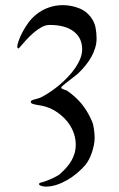

<svg xmlns="http://www.w3.org/2000/svg" viewBox="-20 -500 450 729"><path d="M218.3 -480.5Q249.5 -480.5 279.5 -469Q309.6 -457.5 328.1 -430.2Q339.4 -413.6 343 -394Q346.7 -374.5 346.7 -354Q346.7 -335.4 341.3 -317.9Q335.9 -300.3 326.9 -284.2Q317.9 -268.1 306.4 -253.7Q294.9 -239.3 282.7 -227.1Q276.9 -220.7 265.1 -211.7Q253.4 -202.6 241.7 -193.6Q230 -184.6 221.2 -177.2Q212.4 -169.9 212.4 -167.5Q212.4 -165 215.3 -163.3Q218.3 -161.6 222.2 -160.2Q226.1 -158.7 229.7 -157.7Q233.4 -156.7 235.4 -155.3Q251.5 -144 264.9 -131.8Q278.3 -119.6 289.6 -106Q300.8 -92.3 310.3 -76.7Q319.8 -61 328.1 -42Q331.1 -36.1 333.3 -27.8Q335.4 -19.5 336.7 -10.5Q337.9 -1.5 338.6 7.1Q339.4 15.6 339.4 22Q339.4 36.6 336.2 52Q333 67.4 328.1 81.5Q323.2 95.7 316.7 107.4Q310.1 119.1 303.7 127Q289.6 143.1 271.7 158Q253.9 172.9 234.4 184.1Q214.8 195.3 194.3 201.9Q173.8 208.5 154.3 208.5Q148.4 208.5 141.8 207Q135.3 205.6 131.3 203.6Q127.9 200.7 127.9 198.7Q127.9 197.8 129.6 196Q131.3 194.3 134.8 193.4Q145 190.9 156.7 186.5Q168.5 182.1 179 177.2Q189.5 172.4 197.8 167.5Q206.1 162.6 210 158.7Q221.7 147.9 232.2 136.2Q242.7 124.5 250.5 111.3Q258.3 98.1 262.9 82.8Q267.6 67.4 267.6 48.8Q267.6 27.8 260.7 7.3Q253.9 -13.2 241.2 -31Q228.5 -48.8 210.4 -63.7Q192.4 -78.6 170.4 -88.9Q161.1 -92.8 153.6 -95Q146 -97.2 138.7 -98.6Q131.3 -100.1 123 -101.3Q114.7 -102.5 104.5 -105.5Q96.7 -108.4 96.7 -113.3Q96.7 -114.3 97.9 -116.2Q99.1 -118.2 101.1 -119.1Q103 -120.1 107.9 -121.6Q112.8 -123 118.2 -124.5Q123.5 -126 128.2 -127.4Q132.8 -128.9 134.8 -129.9Q150.4 -137.7 168.2 -149.4Q186 -161.1 203.4 -175.5Q220.7 -189.9 236.8 -206.8Q252.9 -223.6 265.1 -241.2Q277.3 -258.8 284.7 -277.1Q292 -295.4 292 -312.5Q292 -356 259.8 -380.6Q227.5 -405.3 168.5 -405.3Q152.8 -405.3 137.5 -396.7Q122.1 -388.2 107.4 -375.5Q92.8 -362.8 79.6 -348.4Q66.4 -334 56.2 -321.8Q55.2 -320.8 53 -318.4Q50.8 -315.9 49.3 -315.9Q48.3 -315.9 46.9 -318.4Q45.4 -320.8 45.4 -322.8Q45.4 -329.1 50.5 -344.2Q55.7 -359.4 65.2 -377.7Q74.7 -396 88.1 -414.3Q101.6 -432.6 118.7 -445.8Q139.2 -462.4 165 -471.4Q190.9 -480.5 218.3 -480.5Z"/></svg>

Font: IM FELL French Canon
Style: Regular
Weight: 400
Designer: Igino Marini
Foundry: Igino Marini,
Version: 3.00